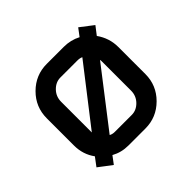

<svg xmlns="http://www.w3.org/2000/svg" viewBox="-129 -640 798 798"><g transform="rotate(-45 270.0 -240.5)"><path d="M480 -160.2Q480 -94.2 432.9 -47.1Q385.7 0 319.8 0H220.2Q179.2 0 145 -19L120.1 14.2L62 -29.8L89.8 -66.9Q60.1 -107.4 60.1 -160.2V-319.8Q60.1 -386.2 107.2 -433.1Q154.3 -480 220.2 -480H319.8Q360.8 -480 395 -461.9L419.9 -495.1L477.1 -451.2L449.2 -415Q480 -371.6 480 -319.8ZM344.2 -395Q334.5 -399.9 319.8 -399.9H220.2Q192.9 -399.9 171.9 -378.4Q150.9 -356.9 150.9 -326.2V-146ZM389.2 -153.8V-326.2Q389.2 -332 388.2 -335L195.8 -85.9Q206.1 -80.1 220.2 -80.1H319.8Q347.2 -80.1 368.2 -101.6Q389.2 -123 389.2 -153.8Z"/></g></svg>

Font: Laconic
Style: Regular
Weight: 400
Designer: Robby Woodard
Version: Version 1.000